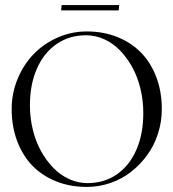

<svg xmlns="http://www.w3.org/2000/svg" viewBox="-20 -730 684 757"><path d="M26 0ZM448 -689H221L223 -710H450ZM322 7Q256 7 200.8 -15.2Q145.5 -37.5 107.1 -77.4Q68.8 -117.2 47.4 -174.5Q26 -231.8 26 -300Q26 -362.2 49.4 -418.9Q72.8 -475.5 112.4 -516.5Q152 -557.5 206.8 -581.8Q261.5 -606 322 -606Q387.8 -606 442.9 -583.9Q498 -561.8 536.5 -522.1Q575 -482.5 596.5 -425.4Q618 -368.2 618 -300Q618 -250.2 603 -203.4Q588 -156.5 560.6 -118.8Q533.2 -81 496.8 -52.5Q460.2 -24 415.1 -8.5Q370 7 322 7ZM325 -8Q390.2 -8 440.2 -42.2Q490.2 -76.5 517.6 -139.1Q545 -201.8 545 -284Q545 -333.8 533.6 -380.6Q522.2 -427.5 501.4 -465.2Q480.5 -503 452.8 -531.5Q425 -560 390.4 -575.5Q355.8 -591 319 -591Q253.8 -591 203.5 -556.6Q153.2 -522.2 125.6 -459.5Q98 -396.8 98 -315Q98 -265.2 109.5 -218.4Q121 -171.5 142 -133.8Q163 -96 191 -67.5Q219 -39 253.6 -23.5Q288.2 -8 325 -8Z"/></svg>

Font: FogtwoNo5
Style: Regular
Weight: 400
Designer: gluk (gluksza@wp.pl)
Foundry: gluk (gluksza@wp.pl)
Version: Version 0.87